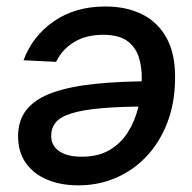

<svg xmlns="http://www.w3.org/2000/svg" viewBox="-20 -554 587 586"><path d="M301.8 -534.2Q367.2 -534.2 415.8 -509.3Q464.4 -484.4 490.5 -434.1Q516.6 -383.8 514.2 -306.6Q512.7 -236.3 490 -178Q467.3 -119.6 427.5 -77.1Q387.7 -34.7 334.5 -11.5Q281.2 11.7 219.2 11.7Q165 11.7 123.5 -5.9Q82 -23.4 58.6 -56.9Q35.2 -90.3 35.2 -138.2Q35.2 -187 61.5 -219.7Q87.9 -252.4 140.4 -271.2Q192.9 -290 271.2 -298.1Q349.6 -306.2 454.6 -306.2L441.4 -229Q351.1 -229 291.7 -223.9Q232.4 -218.8 198.2 -208Q164.1 -197.3 150.1 -180.2Q136.2 -163.1 136.2 -139.2Q136.2 -109.9 160.4 -92.8Q184.6 -75.7 230 -75.7Q279.8 -75.7 314.5 -96.2Q349.1 -116.7 370.6 -150.9Q392.1 -185.1 402.1 -227.1Q412.1 -269 412.6 -311Q413.6 -347.7 403.8 -378.9Q394 -410.2 368.4 -429Q342.8 -447.8 294.4 -447.8Q242.2 -447.8 205.3 -425Q168.5 -402.3 151.4 -365.2L51.8 -370.1Q79.1 -443.8 144.3 -489Q209.5 -534.2 301.8 -534.2Z"/></svg>

Font: Inter 28pt Medium
Style: Italic
Weight: 500
Italic angle: -9.3988°
Designer: Rasmus Andersson
Foundry: rsms
Version: Version 4.001;git-66647c0bb